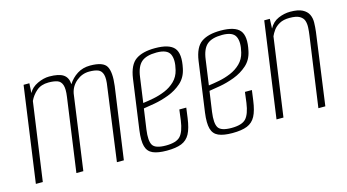

<svg xmlns="http://www.w3.org/2000/svg" viewBox="-63 -727 1739 961"><g transform="rotate(-15 806.0 -247.0)"><path d="M26 0 95 -495H125L122 -445Q136 -472 168 -487Q200 -502 229 -502Q279 -502 302 -486.5Q325 -471 327 -436Q345 -465 374 -483.5Q403 -502 441 -502Q509 -502 526 -471.5Q543 -441 534 -371L482 0H446L497 -376Q504 -418 498 -439Q492 -460 475 -467Q458 -474 429 -474Q392 -474 362.5 -449.5Q333 -425 326 -388L272 0H236L289 -380Q295 -421 288 -441.5Q281 -462 263 -468Q245 -474 218 -474Q180 -474 156 -453.5Q132 -433 119 -405L62 0Z M703 9Q657 9 631 -2.5Q605 -14 597 -43Q589 -72 596 -125L632 -384Q642 -453 677.5 -477.5Q713 -502 777 -502Q851 -502 876.5 -471.5Q902 -441 886 -367Q877 -323 847 -296.5Q817 -270 778.5 -255.5Q740 -241 703.5 -234.5Q667 -228 646 -225L631 -120Q623 -62 637 -39.5Q651 -17 705 -17Q759 -17 780 -39.5Q801 -62 809 -119L816 -174H852L845 -122Q838 -70 823 -42Q808 -14 779.5 -2.5Q751 9 703 9ZM650 -252Q674 -255 705 -261Q736 -267 766 -279.5Q796 -292 818.5 -314Q841 -336 849 -369Q862 -421 848 -450Q834 -479 779 -479Q726 -479 700.5 -457Q675 -435 668 -381Z M1043 9Q997 9 971 -2.5Q945 -14 937 -43Q929 -72 936 -125L972 -384Q982 -453 1017.5 -477.5Q1053 -502 1117 -502Q1191 -502 1216.5 -471.5Q1242 -441 1226 -367Q1217 -323 1187 -296.5Q1157 -270 1118.5 -255.5Q1080 -241 1043.5 -234.5Q1007 -228 986 -225L971 -120Q963 -62 977 -39.5Q991 -17 1045 -17Q1099 -17 1120 -39.5Q1141 -62 1149 -119L1156 -174H1192L1185 -122Q1178 -70 1163 -42Q1148 -14 1119.5 -2.5Q1091 9 1043 9ZM990 -252Q1014 -255 1045 -261Q1076 -267 1106 -279.5Q1136 -292 1158.5 -314Q1181 -336 1189 -369Q1202 -421 1188 -450Q1174 -479 1119 -479Q1066 -479 1040.5 -457Q1015 -435 1008 -381Z M1273 0 1342 -495H1371L1369 -445Q1386 -477 1416.5 -490Q1447 -503 1478 -503Q1519 -503 1541 -491.5Q1563 -480 1572 -461.5Q1581 -443 1580.5 -420Q1580 -397 1577 -372L1526 0H1490L1541 -363Q1544 -383 1545 -403Q1546 -423 1541 -438.5Q1536 -454 1519 -464Q1502 -474 1467 -474Q1435 -474 1414.5 -462.5Q1394 -451 1383 -435.5Q1372 -420 1366 -406L1309 0Z"/></g></svg>

Font: Alumni Sans ExtraLight
Style: Italic
Weight: 250
Italic angle: -8°
Version: Version 1.016